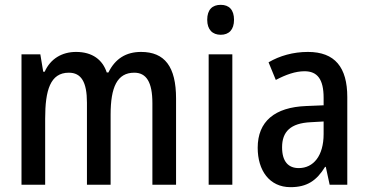

<svg xmlns="http://www.w3.org/2000/svg" viewBox="-20 -765 1524 795"><path d="M564 -550C502 -550 457 -522 429 -465H422C405 -517 363 -550 295 -550C237 -550 189 -522 165 -468H159L147 -540H69V0H167V-274C167 -391 188 -464 265 -464C316 -464 340 -426 340 -340V0H438V-290C438 -404 465 -464 536 -464C586 -464 611 -425 611 -338V0H709V-357C709 -489 662 -550 564 -550Z M894 -745C859 -745 838 -725 838 -683C838 -642 860 -621 894 -621C928 -621 949 -642 949 -683C949 -724 929 -745 894 -745ZM942 -540H844V0H942Z M1255 -550C1194 -550 1138 -534 1092 -507L1122 -434C1164 -456 1203 -470 1241 -470C1294 -470 1320 -437 1320 -360V-329L1248 -326C1117 -321 1047 -262 1047 -153C1047 -60 1095 10 1183 10C1251 10 1291 -17 1326 -74H1329L1345 0H1418V-363C1418 -486 1367 -550 1255 -550ZM1267 -259 1320 -262V-210C1320 -120 1278 -69 1217 -69C1174 -69 1148 -96 1148 -155C1148 -220 1183 -255 1267 -259Z"/></svg>

Font: Noto Sans Arabic Cond Med
Style: Regular
Weight: 500
Width: 3
Designer: Monotype Design Team, Nadine Chahine, Nizar Qandah and Khaled Hosny
Foundry: Monotype Imaging Inc.
Version: Version 2.012